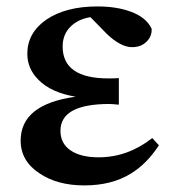

<svg xmlns="http://www.w3.org/2000/svg" viewBox="-20 -558 534 594"><path d="M241.2 15.6Q157.2 15.6 102.5 -21.5Q43.9 -59.6 43.9 -123Q43.9 -235.4 213.9 -258.8Q137.7 -271.5 98.6 -311.5Q64.5 -345.7 64.5 -391.6Q64.5 -456.1 123 -497.1Q183.6 -538.1 281.2 -538.1Q339.8 -538.1 382.8 -522.5Q432.6 -504.9 449.2 -468.8Q450.2 -445.3 433.1 -428.7Q416 -412.1 388.7 -412.1Q353.5 -412.1 310.5 -453.1L259.8 -504.9Q222.7 -499 199.2 -476.6Q173.8 -452.1 173.8 -414.1Q173.8 -315.4 315.4 -315.4Q337.9 -315.4 347.7 -316.4V-234.4Q346.7 -234.4 344.7 -234.4Q326.2 -236.3 318.4 -236.3Q167 -236.3 167 -153.3Q167 -114.3 198.2 -92.8Q229.5 -71.3 285.2 -71.3Q375 -71.3 451.2 -130.9L471.7 -108.4Q433.6 -50.8 385.7 -21.5Q326.2 15.6 241.2 15.6Z"/></svg>

Font: Bpmf GenRyu Min B
Style: B
Weight: 700
Foundry: But Ko
Version: Version 1.320